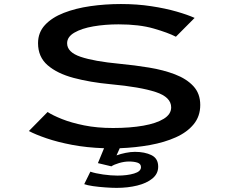

<svg xmlns="http://www.w3.org/2000/svg" viewBox="-20 -726 1140 954"><path d="M559.5 207.5Q536 207.5 503.8 205.2Q471.5 203 442.2 198.8Q413 194.5 398.5 189L429 127Q453.5 135.5 492.5 141Q531.5 146.5 563.5 146.5Q611.5 146.5 646 136.2Q680.5 126 680.5 104.5Q680.5 88 663.2 82.2Q646 76.5 621 76.5Q597.5 76.5 571.5 84.2Q545.5 92 533.5 100.5L466.5 84.5L497 10.5Q411 7.5 338.5 -6.2Q266 -20 211.2 -38.8Q156.5 -57.5 123.5 -75L216.5 -169.5Q241.5 -153 287.8 -134.5Q334 -116 398.2 -103Q462.5 -90 541.5 -90Q626.5 -90 691.8 -101.5Q757 -113 793.8 -135.8Q830.5 -158.5 830.5 -192.5Q830.5 -243.5 753.5 -268.8Q676.5 -294 530 -307.5Q428 -317 346.2 -338.8Q264.5 -360.5 216.8 -401.8Q169 -443 169 -511.5Q169 -564.5 203.5 -601.8Q238 -639 297 -662Q356 -685 429.5 -695.5Q503 -706 581 -706Q661 -706 731.5 -695.2Q802 -684.5 857.5 -668.5Q913 -652.5 947 -637L854 -543.5Q815.5 -563.5 743.8 -584.2Q672 -605 569 -605Q502.5 -605 444.2 -595Q386 -585 349.8 -564Q313.5 -543 313.5 -511Q313.5 -466.5 380.5 -443.8Q447.5 -421 575 -409Q649.5 -402 720.8 -390.2Q792 -378.5 849.5 -356.5Q907 -334.5 941 -297.8Q975 -261 975 -204.5Q975 -148.5 942.5 -108.8Q910 -69 853.8 -43.8Q797.5 -18.5 725.5 -5.5Q653.5 7.5 575 10.5L559 46Q579.5 38.5 604.5 33.5Q629.5 28.5 650.5 28.5Q699.5 28.5 732.8 45Q766 61.5 766 102Q766 137.5 737.2 161Q708.5 184.5 661.5 196Q614.5 207.5 559.5 207.5Z"/></svg>

Font: Trispace Expanded Medium
Style: Regular
Weight: 500
Width: 7
Designer: Tyler Finck
Foundry: Etcetera Type Company
Version: Version 1.210; ttfautohint (v1.8.3)